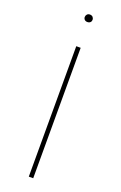

<svg xmlns="http://www.w3.org/2000/svg" viewBox="-163 -896 594 942"><g transform="rotate(20 134.0 -425.0)"><path d="M146 0H123V-681H146ZM154 -830Q154 -822 148.5 -816.5Q143 -811 133 -811Q124 -811 118.5 -816.5Q113 -822 113 -830Q113 -838 118.5 -844Q124 -850 133 -850Q143 -850 148.5 -844Q154 -838 154 -830Z"/></g></svg>

Font: Fira Sans Thin
Style: Regular
Weight: 100
Designer: bBox Type GmbH & Carrois Corporate GbR & Edenspiekermann AG
Foundry: bBox Type GmbH & Carrois Corporate GbR & Edenspiekermann AG
Version: Version 4.301